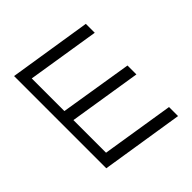

<svg xmlns="http://www.w3.org/2000/svg" viewBox="-63 -788 1082 1082"><g transform="rotate(45 478.0 -247.0)"><path d="M72 0 150 -494H221L152 -61H412L482 -494H553L484 -61H744L813 -494H885L807 0Z"/></g></svg>

Font: Nunito Sans 7pt SemiExpanded Light
Style: Italic
Weight: 300
Width: 6
Italic angle: -9°
Designer: Vernon Adams
Foundry: Vernon Adams
Version: Version 3.101;gftools[0.9.27]